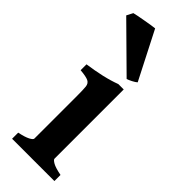

<svg xmlns="http://www.w3.org/2000/svg" viewBox="-245 -764 791 791"><g transform="rotate(45 150.0 -369.0)"><path d="M30.8 0V-35.6Q64 -42.5 79.6 -50.8Q95.2 -59.1 95.2 -65.4V-316.4Q95.2 -350.1 93.5 -366.7Q91.8 -383.3 78.6 -389.9Q65.4 -396.5 30.8 -399.4V-433.6Q72.8 -439.5 110.6 -448Q148.4 -456.5 181.2 -468.8H212.4V-65.4Q212.4 -59.6 227.1 -51Q241.7 -42.5 277.3 -35.6V0ZM190.4 -507.8 3.9 -691.9 18.1 -719.2Q22.9 -720.7 37.8 -723.6Q52.7 -726.6 70.8 -729.7Q88.9 -732.9 104.5 -735.4Q120.1 -737.8 126 -738.3L232.4 -530.3Q226.1 -524.4 212.4 -517.3Q198.7 -510.3 190.4 -507.8Z"/></g></svg>

Font: David Libre
Style: Bold
Weight: 700
Designer: Ismar David, J. Victor Gaultney, Annie Olsen and Meir Sadan
Foundry: Monotype Imaging Inc. & SIL International
Version: Version 1.100; ttfautohint (v1.8.4.7-5d5b)